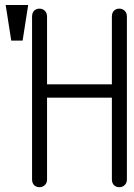

<svg xmlns="http://www.w3.org/2000/svg" viewBox="-20 -738 540 775"><path d="M109.4 -670.9V-13.7Q109.4 1 118.2 9.8Q127 17.6 139.6 17.6Q151.4 17.6 160.2 9.8Q169.9 1 169.9 -13.7V-343.8H431.6V-13.7Q431.6 1 440.4 9.8Q449.2 17.6 461.9 17.6Q473.6 17.6 482.4 9.8Q492.2 1 492.2 -13.7V-670.9Q492.2 -686.5 482.4 -695.3Q473.6 -703.1 461.9 -703.1Q449.2 -703.1 440.4 -695.3Q431.6 -686.5 431.6 -670.9V-397.5H169.9V-670.9Q169.9 -686.5 160.2 -695.3Q151.4 -703.1 139.6 -703.1Q127 -703.1 118.2 -695.3Q109.4 -686.5 109.4 -670.9ZM93.8 -717.8H2.9L25.4 -574.2H71.3Z"/></svg>

Font: GulimChe
Style: Regular
Weight: 400
Monospace: yes
Version: Version 2.21